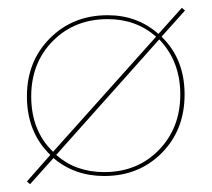

<svg xmlns="http://www.w3.org/2000/svg" viewBox="-20 -448 542 492"><path d="M394 -354Q453 -297 453 -206Q453 -115 394.5 -56Q336 3 247 3Q171 3 117 -43L57 24L49 17L109 -51Q49 -109 49 -201Q49 -291 108 -350Q167 -409 256 -409Q332 -409 386 -361L446 -428L454 -421ZM60 -201Q60 -113 116 -59L380 -354Q329 -399 256 -399Q171 -399 115.5 -343Q60 -287 60 -201ZM247 -7Q332 -7 387 -63.5Q442 -120 442 -206Q442 -291 388 -347L124 -51Q174 -7 247 -7Z"/></svg>

Font: EauTest Hairline
Style: Regular
Weight: 250
Designer: Christian Thalmann (Catharsis Fonts)
Version: Version 0.001;PS 000.001;hotconv 1.0.88;makeotf.lib2.5.64775